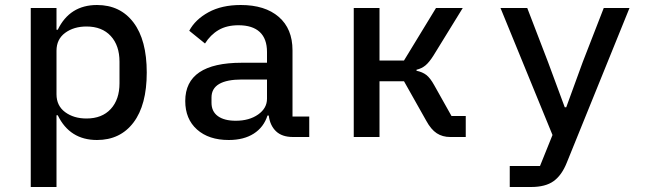

<svg xmlns="http://www.w3.org/2000/svg" viewBox="-20 -548 2600 768"><path d="M103 -516H206V-429H211Q259 -528 368 -528Q461 -528 514 -458Q567 -388 567 -258Q567 -128 514 -58Q461 12 368 12Q259 12 211 -87H206V200H103ZM326 -74Q388 -74 423 -112Q458 -150 458 -215V-301Q458 -366 423 -404Q388 -442 326 -442Q275 -442 240.5 -416.5Q206 -391 206 -345V-171Q206 -125 240.5 -99.5Q275 -74 326 -74Z M1055 -86H1050Q1035 -39 995 -13.5Q955 12 895 12Q815 12 768 -30Q721 -72 721 -144Q721 -297 947 -297H1048V-340Q1048 -393 1019 -420Q990 -447 934 -447Q887 -447 854.5 -428Q822 -409 800 -374L737 -425Q761 -470 814 -499Q867 -528 943 -528Q1040 -528 1095 -480.5Q1150 -433 1150 -347V-82H1217V0H1152Q1108 0 1084 -23Q1060 -46 1055 -86ZM923 -65Q977 -65 1012.5 -90Q1048 -115 1048 -153V-230H948Q826 -230 826 -158V-137Q826 -102 851.5 -83.5Q877 -65 923 -65Z M1395 -516H1498V-306H1596L1724 -516H1831L1714 -326Q1697 -299 1682 -286.5Q1667 -274 1646 -269V-265Q1670 -260 1685.5 -248Q1701 -236 1717 -207L1786 -84H1843V0H1781Q1750 0 1727 -15Q1704 -30 1685 -65L1596 -223H1498V0H1395Z M2395 -516H2498L2247 103Q2227 153 2194.5 176.5Q2162 200 2104 200H2019V116H2140L2190 -8L1982 -516H2089L2172 -300L2239 -119H2245L2311 -300Z"/></svg>

Font: Writer Medium
Style: Regular
Weight: 500
Monospace: yes
Designer: Mike Abbink, Paul van der Laan, Pieter van Rosmalen
Foundry: Bold Monday
Version: Version 2.001 2020